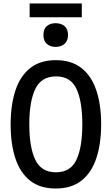

<svg xmlns="http://www.w3.org/2000/svg" viewBox="-20 -1071 640 1101"><path d="M299 10Q209 10 152 -35.5Q95 -81 68 -163.5Q41 -246 41 -357Q41 -468 68 -551Q95 -634 152.5 -680Q210 -726 300 -726Q390 -726 447.5 -680.5Q505 -635 532.5 -552.5Q560 -470 560 -359Q560 -247 532.5 -164Q505 -81 447.5 -35.5Q390 10 299 10ZM301 -83Q385 -83 418.5 -155Q452 -227 452 -358Q452 -490 418.5 -561.5Q385 -633 302 -633Q217 -633 182.5 -561Q148 -489 148 -358Q148 -226 182.5 -154.5Q217 -83 301 -83ZM299 -802Q269 -802 249 -819Q229 -836 229 -870Q229 -905 248.5 -921.5Q268 -938 299 -938Q330 -938 350 -921.5Q370 -905 370 -870Q370 -837 350 -819.5Q330 -802 299 -802ZM150 -972V-1051H449V-972Z"/></svg>

Font: Noto Sans Mono Medium
Style: Regular
Weight: 500
Designer: Monotype Design Team
Foundry: Monotype Imaging Inc.
Version: Version 2.014